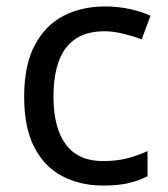

<svg xmlns="http://www.w3.org/2000/svg" viewBox="-20 -566 520 596"><path d="M300 10Q229 10 173.5 -19Q118 -48 86.5 -109Q55 -170 55 -265Q55 -364 88 -426Q121 -488 177.5 -517Q234 -546 306 -546Q347 -546 385 -537.5Q423 -529 447 -517L420 -444Q396 -453 364 -461Q332 -469 304 -469Q146 -469 146 -266Q146 -169 184.5 -117.5Q223 -66 299 -66Q343 -66 376.5 -75Q410 -84 438 -97V-19Q411 -5 378.5 2.5Q346 10 300 10Z"/></svg>

Font: Noto Sans Chorasmian
Style: Regular
Weight: 400
Designer: Federico Parra Barrios
Foundry: Google LLC
Version: Version 1.004; ttfautohint (v1.8.4.7-5d5b)